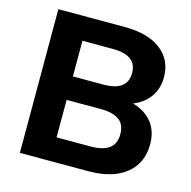

<svg xmlns="http://www.w3.org/2000/svg" viewBox="-104 -808 904 910"><g transform="rotate(15 348.0 -352.5)"><path d="M72 0V-705H397Q513 -705 576 -656Q639 -607 639 -522Q639 -459 601.5 -415Q564 -371 499 -356V-372Q575 -359 616.5 -314.5Q658 -270 658 -199Q658 -105 591.5 -52.5Q525 0 408 0ZM221 -116H389Q447 -116 478 -138Q509 -160 509 -208Q509 -257 478 -278.5Q447 -300 389 -300H221ZM221 -415H369Q430 -415 459 -437Q488 -459 488 -503Q488 -546 459 -568Q430 -590 369 -590H221Z"/></g></svg>

Font: Mulish ExtraLight ExtraBold
Style: Regular
Weight: 800
Version: Version 3.603